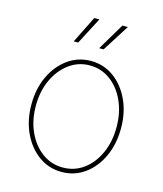

<svg xmlns="http://www.w3.org/2000/svg" viewBox="-114 -840 797 936"><g transform="rotate(15 284.5 -372.0)"><path d="M284.7 11.2Q220.2 11.2 168.9 -25.6Q117.7 -62.5 87.9 -126Q58.1 -189.5 58.1 -269Q58.1 -349.1 87.9 -412.1Q117.7 -475.1 168.9 -512Q220.2 -548.8 284.7 -548.8Q349.1 -548.8 400.1 -512Q451.2 -475.1 480.7 -411.9Q510.3 -348.6 510.3 -269Q510.3 -189.5 481 -126Q451.7 -62.5 400.6 -25.6Q349.6 11.2 284.7 11.2ZM284.7 -11.2Q343.3 -11.2 389.2 -44.9Q435.1 -78.6 461.4 -137Q487.8 -195.3 487.8 -269Q487.8 -342.3 461.2 -400.6Q434.6 -459 388.7 -492.7Q342.8 -526.4 284.7 -526.4Q227.1 -526.4 180.9 -492.4Q134.8 -458.5 107.7 -400.4Q80.6 -342.3 80.6 -269Q80.6 -195.3 107.4 -137Q134.3 -78.6 180.4 -44.9Q226.6 -11.2 284.7 -11.2ZM200.2 -619.1H177.7L245.1 -754.9H271ZM328.6 -619.1H306.2L387.2 -754.9H414.6Z"/></g></svg>

Font: Inter 17pt Thin
Style: Regular
Weight: 250
Version: Version 4.001;git-66647c0bb